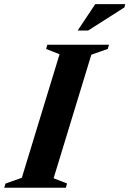

<svg xmlns="http://www.w3.org/2000/svg" viewBox="-51 -886 611 906"><path d="M230 -630 166.5 -655 172.5 -675H463.5L457.5 -655L380 -628L202 -45L265.5 -20L259.5 0H-31L-25 -20L52 -47ZM315.5 -742 398.5 -866.5H540L536 -851L365 -742Z"/></svg>

Font: Newsreader 24pt
Style: Bold Italic
Weight: 700
Italic angle: -17°
Designer: Hugues Gentile
Foundry: Production Type
Version: Version 1.003